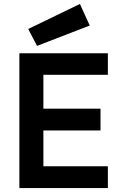

<svg xmlns="http://www.w3.org/2000/svg" viewBox="-20 -959 624 979"><path d="M78.8 0ZM530 0V-111.2H201.2V-293.8H492.5V-405H201.2V-577.5H530V-687.5H78.8V0ZM437.5 -828.8 168.8 -725 123.8 -811.2 387.5 -938.8Z"/></svg>

Font: Cambay
Style: Bold
Weight: 700
Designer: Pooja Saxena
Foundry: Pooja Saxena
Version: Version 1.096;PS 001.096;hotconv 1.0.70;makeotf.lib2.5.58329